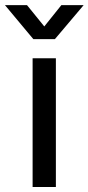

<svg xmlns="http://www.w3.org/2000/svg" viewBox="-71 -749 354 769"><path d="M59.6 0V-515.6H152.8V0ZM37.1 -728.5 106.4 -643.1 174.8 -728.5H263.7V-728L148.9 -592.3H62.5L-50.8 -728V-728.5Z"/></svg>

Font: Inter Cardless Display
Style: Regular
Weight: 400
Designer: Rasmus Andersson
Foundry: rsms
Version: Version 4.001;git-9221beed3